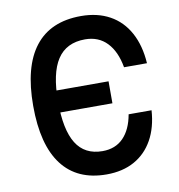

<svg xmlns="http://www.w3.org/2000/svg" viewBox="-90 -899 930 998"><g transform="rotate(-10 375.0 -400.0)"><path d="M486 -342H192V-458H486ZM393 17Q238 17 158 -88.5Q78 -194 78 -400Q78 -606 160 -711.5Q242 -817 403 -817Q490 -817 554.5 -781.5Q619 -746 656 -678Q693 -610 699 -516H578Q563 -601 518.5 -647.5Q474 -694 403 -694Q304 -694 256.5 -621.5Q209 -549 209 -400Q209 -251 254 -178.5Q299 -106 393 -106Q461 -106 503 -149Q545 -192 559 -271H680Q674 -181 638 -116.5Q602 -52 540 -17.5Q478 17 393 17Z"/></g></svg>

Font: Martian Mono SemiExpanded Medium
Style: Regular
Weight: 500
Width: 6
Designer: Roman Shamin
Foundry: Evil Martians
Version: Version 1.000